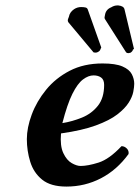

<svg xmlns="http://www.w3.org/2000/svg" viewBox="-20 -678 515 708"><path d="M475 -369Q475 -358 471.5 -339.5Q468 -321 454.5 -299.5Q441 -278 412.5 -256Q384 -234 333.5 -215.5Q283 -197 205 -186Q201 -140 213.5 -113.5Q226 -87 244.5 -76.5Q263 -66 277 -66Q304 -66 343.5 -78.5Q383 -91 428 -139Q439 -139 447.5 -130.5Q456 -122 454 -110Q411 -51 352 -20.5Q293 10 225 10Q167 10 135.5 -15.5Q104 -41 91.5 -81.5Q79 -122 79 -165Q79 -207 97 -255.5Q115 -304 150 -347Q185 -390 237 -417Q289 -444 358 -444Q406 -444 431.5 -433Q457 -422 466 -404.5Q475 -387 475 -369ZM364 -365Q364 -384 353 -392Q342 -400 325 -400Q306 -400 286 -385Q266 -370 247 -332Q228 -294 210 -224Q247 -230 282.5 -244.5Q318 -259 341 -288Q364 -317 364 -365ZM390 -651Q401 -658 413 -658H416Q436 -656 439 -644L474 -498Q474 -497 472.5 -496.5Q471 -496 470 -495Q470 -490 462 -484Q456 -482 453 -482Q448 -482 445 -485L368 -606Q365 -610 365.5 -614Q366 -618 367 -622Q370 -643 390 -651ZM253 -644Q265 -652 279 -652Q288 -652 295 -650.5Q302 -649 304 -642L353 -504Q354 -503 352.5 -501Q351 -499 351 -498Q349 -491 344 -488Q338 -484 334 -484H332Q325 -484 324 -486L232 -596Q230 -600 230 -602Q230 -606 231.5 -609.5Q233 -613 234 -616Q237 -633 253 -644Z"/></svg>

Font: Libertinus Serif SemiBold
Style: Italic
Weight: 600
Italic angle: -11.5°
Designer: Philipp H. Poll, Khaled Hosny
Foundry: Caleb Maclennan
Version: Version 7.051;RELEASE